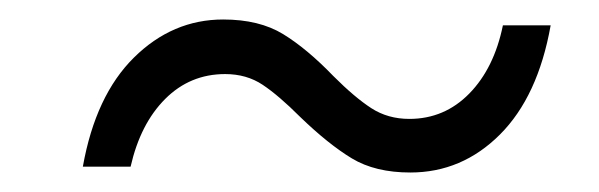

<svg xmlns="http://www.w3.org/2000/svg" viewBox="-20 -449 615 197"><path d="M288 -329Q266 -351 249.5 -362Q233 -373 211 -373Q175 -373 149.5 -347.5Q124 -322 114 -278H65Q78 -351 117.5 -390Q157 -429 209 -429Q246 -429 270.5 -414Q295 -399 322 -371Q344 -349 361 -338Q378 -327 400 -327Q436 -327 461.5 -353Q487 -379 496 -423H545Q532 -350 493 -311Q454 -272 401 -272Q365 -272 341 -286.5Q317 -301 288 -329Z"/></svg>

Font: Idrija
Style: Italic
Weight: 400
Italic angle: -11.3°
Designer: Julieta Ulanovsky
Foundry: Julieta Ulanovsky
Version: Version 7.200